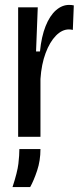

<svg xmlns="http://www.w3.org/2000/svg" viewBox="-20 -558 336 783"><path d="M54 0V-312V-528H134L127 -348H143Q149 -409 166 -451.5Q183 -494 208 -516Q233 -538 262 -538Q267 -538 271.5 -537.5Q276 -537 281 -536L277 -436Q273 -437 269 -437.5Q265 -438 261 -438Q233 -438 208 -412.5Q183 -387 166 -341.5Q149 -296 145 -236V0ZM31 205Q51 144 55 109.5Q59 75 59 50H145Q145 97 131.5 137.5Q118 178 103 205Z"/></svg>

Font: Bricolage Grotesque 36pt Condensed
Style: Regular
Weight: 400
Width: 3
Designer: Mathieu Triay
Foundry: Atelier Triay
Version: Version 1.001;gftools[0.9.33.dev8+g029e19f]